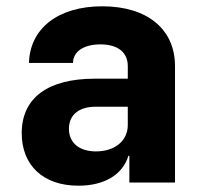

<svg xmlns="http://www.w3.org/2000/svg" viewBox="-20 -580 640 610"><path d="M305 -560C165 -560 75 -490 72 -380H212C212 -416 246 -439 299 -439C354 -439 386 -414 386 -370V-330H281C132 -330 49 -269 49 -157C49 -54 118 10 229 10C313 10 370 -26 388 -85H391V0H536V-370C536 -488 447 -560 305 -560ZM285 -99C232 -99 199 -126 199 -171C199 -215 231 -241 284 -241H386V-183C386 -132 344 -99 285 -99Z"/></svg>

Font: Tekne LDO ExtraBold
Style: Regular
Weight: 800
Monospace: yes
Designer: Alessio Laiso, Mario Rullo, Paolo Rosset
Foundry: Alessio Laiso
Version: Version 1.000;hotconv 1.0.109;makeotfexe 2.5.65596